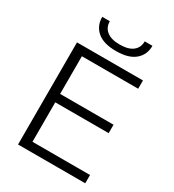

<svg xmlns="http://www.w3.org/2000/svg" viewBox="-224 -1082 1090 1205"><g transform="rotate(30 321.0 -479.0)"><path d="M337 -815Q247 -815 201.5 -854Q156 -893 156 -958H211Q211 -913 243.5 -887.5Q276 -862 337 -862Q400 -862 432 -887.5Q464 -913 464 -958H520Q520 -893 474 -854Q428 -815 337 -815ZM99 -740H577V-680H169V-407H556V-346H169V-60H586V0H99Z"/></g></svg>

Font: Encode Sans Wide
Style: Light
Weight: 300
Designer: Pablo Impallari, Andres Torresi
Foundry: Pablo Impallari, Andres Torresi
Version: Version 1.000; ttfautohint (v1.00) -l 8 -r 50 -G 200 -x 14 -